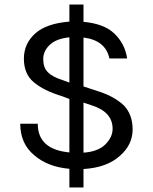

<svg xmlns="http://www.w3.org/2000/svg" viewBox="-20 -733 672 844"><path d="M347 -353V-568Q444 -556 461 -476H539Q529 -542 481 -587Q436 -629 347 -637V-713H285V-638Q185 -630 136 -587Q85 -542 85 -475Q85 -408 128 -372Q171 -335 253 -310L285 -298V-63Q146 -76 146 -189H69Q69 -102 130 -51Q190 1 285 9V91H347V10Q449 4 506 -47Q563 -96 563 -164Q563 -229 525 -269Q484 -308 417 -330ZM475 -167Q475 -130 443 -98Q410 -66 347 -62V-282L383 -270Q475 -241 475 -167ZM285 -569V-370L255 -381Q210 -395 190 -416Q170 -436 170 -473Q170 -509 199 -536Q227 -563 285 -569Z"/></svg>

Font: FEC Monospace Regular
Style: Regular
Weight: 500
Designer: Jonathan Pinhorn
Foundry: FEC
Version: Version 0.1